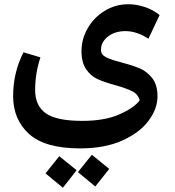

<svg xmlns="http://www.w3.org/2000/svg" viewBox="-20 -590 825 907"><path d="M551 -296Q604 -282 639 -267.5Q674 -253 699 -221Q724 -189 724 -135Q724 -77 682.5 -20.5Q641 36 558.5 73.5Q476 111 358 111Q193 111 117.5 43Q42 -25 42 -136Q42 -247 91 -343L171 -319Q146 -244 146 -164Q146 -91 196 -55Q246 -19 369 -19Q474 -19 543.5 -49.5Q613 -80 640 -116Q632 -145 605.5 -158.5Q579 -172 527 -187Q475 -201 442.5 -215.5Q410 -230 387.5 -262Q365 -294 365 -349Q365 -405 394 -456Q423 -507 474 -538.5Q525 -570 587 -570Q624 -570 663.5 -557Q703 -544 734 -519L681 -407Q658 -423 629.5 -433Q601 -443 573 -443Q522 -443 489.5 -417Q457 -391 457 -355Q457 -332 480 -320Q503 -308 551 -296ZM348 223 414 141 496 208 430 291ZM195 229 260 148 342 214 277 297Z"/></svg>

Font: FiraGO Medium
Style: Italic
Weight: 500
Italic angle: -8°
Designer: bBox Type GmbH
Foundry: bBox Type GmbH
Version: Version 1.001